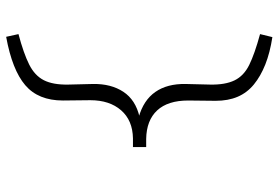

<svg xmlns="http://www.w3.org/2000/svg" viewBox="-164 -568 926 639"><g transform="rotate(-90 299.5 -249.0)"><path d="M495 194Q443 186 404 170.5Q365 155 337.5 132.5Q310 110 296.5 78.5Q283 47 283 5L284 -86Q284 -154 251 -189.5Q218 -225 156 -226H129V-270H158Q218 -271 251.5 -309.5Q285 -348 285 -412L284 -503Q284 -585 335 -628.5Q386 -672 496 -692L505 -651Q441 -634 404 -615.5Q367 -597 351.5 -566.5Q336 -536 337 -485L339 -403Q340 -343 313 -302Q286 -261 229 -248L228 -251Q285 -235 312.5 -195.5Q340 -156 339 -95L337 -13Q336 37 351 68Q366 99 402.5 117Q439 135 505 153Z"/></g></svg>

Font: Lexend Giga ExtraLight
Style: Regular
Weight: 250
Version: Version 1.007